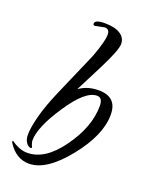

<svg xmlns="http://www.w3.org/2000/svg" viewBox="-114 -584 522 678"><g transform="rotate(20 147.0 -245.0)"><path d="M79 34Q30 34 -1 -15Q-4 -20 -1 -23Q31 0 60 0Q127 0 185 -81Q245 -164 245 -243Q245 -274 224 -274Q180 -274 122 -186Q63 -98 63 -48Q63 -39 70 -24Q70 -19 62.5 -21Q55 -23 48 -33.5Q41 -44 41 -62Q41 -88 52.5 -132Q64 -176 89 -234L162 -402Q185 -464 185 -489Q185 -510 167 -510L132 -503Q125 -503 125 -509Q125 -524 162 -524Q200 -524 220 -511Q241 -498 241 -474Q241 -451 202 -374L150 -272Q181 -294 223 -294Q292 -294 292 -227Q292 -150 218 -58Q144 34 79 34Z"/></g></svg>

Font: Qwigley
Style: Regular
Weight: 400
Designer: Robert E. Leuschke
Foundry: Robert E. Leuschke
Version: Version 1.010; ttfautohint (v1.8.3)